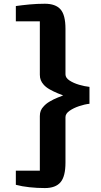

<svg xmlns="http://www.w3.org/2000/svg" viewBox="-20 -876 524 1000"><path d="M321 -29Q321 43 295.2 73.2Q269.5 103.5 213.5 103.5Q173 103.5 133.5 99.2Q94 95 62.5 86.5V13H187.5V-271.5Q187.5 -287.5 192.5 -299.8Q197.5 -312 207 -321.5Q219 -335.5 238.8 -347.2Q258.5 -359 281 -368Q295.5 -374 309 -379Q295.5 -384.5 281 -390Q258 -399.5 238.2 -410.8Q218.5 -422 207 -435.5Q197.5 -446 192.5 -458.5Q187.5 -471 187.5 -486.5V-765H62.5V-844.5Q94 -849 133.5 -852.8Q173 -856.5 213.5 -856.5Q269.5 -856.5 295.2 -827.2Q321 -798 321 -726V-489Q321 -470.5 342 -456.8Q363 -443 392.2 -434.5Q421.5 -426 446 -423.5V-335.5Q421.5 -333 392.2 -323.2Q363 -313.5 342 -298.8Q321 -284 321 -266V-29Z"/></svg>

Font: Koeln Type Sans
Style: Bold
Weight: 700
Designer: Eben Sorkin
Foundry: Eben Sorkin
Version: Version 2.001